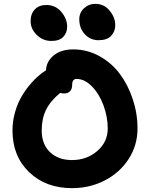

<svg xmlns="http://www.w3.org/2000/svg" viewBox="-20 -1000 780 998"><path d="M492.2 -791Q449.7 -791 420.9 -822Q392.1 -853 392.1 -899.9Q392.1 -934.1 416.7 -957Q441.4 -980 476.1 -980Q521 -980 550 -944.6Q579.1 -909.2 579.1 -869.1Q579.1 -836.4 557.6 -813.7Q536.1 -791 492.2 -791ZM247.1 -787.1Q203.1 -787.1 171.1 -818.4Q139.2 -849.6 139.2 -890.1Q139.2 -928.2 161.1 -951.2Q183.1 -974.1 220.2 -974.1Q268.6 -974.1 298.8 -938.2Q329.1 -902.3 329.1 -861.8Q329.1 -829.6 308.8 -808.3Q288.6 -787.1 247.1 -787.1ZM354 -22Q218.3 -22 131.6 -105Q44.9 -188 44.9 -321.8Q44.9 -365.7 55.9 -408.2Q66.9 -450.7 84.7 -484.6Q102.5 -518.6 126 -548.3Q149.4 -578.1 172.6 -599.1Q195.8 -620.1 219.2 -634.8Q220.7 -680.2 258.8 -711.7Q296.9 -743.2 360.8 -743.2Q433.1 -743.2 496.6 -708.3Q560.1 -673.3 602.8 -616Q645.5 -558.6 670.2 -484.4Q694.8 -410.2 694.8 -332Q694.8 -245.6 649.2 -174.3Q603.5 -103 525.4 -62.5Q447.3 -22 354 -22ZM196.8 -321.8Q196.8 -250 240 -209Q283.2 -168 354 -168Q431.2 -168 485.6 -215.1Q540 -262.2 540 -332Q540 -392.1 518.1 -451.9Q496.1 -511.7 458 -550.8Q419.9 -589.8 377.9 -589.8Q355 -589.8 355 -558.1Q355 -537.1 343.8 -525.6Q332.5 -514.2 314 -514.2Q303.2 -514.2 293 -517.1Q242.2 -475.6 219.5 -429.4Q196.8 -383.3 196.8 -321.8Z"/></svg>

Font: Shantell Sans Bouncy
Style: Bold
Weight: 700
Designer: Stephen Nixon, Anya Danilova, Shantell Martin
Foundry: Arrow Type
Version: Version 1.006;[9816181b4]